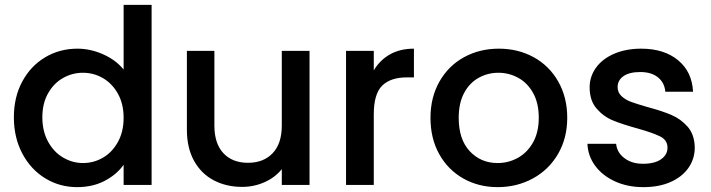

<svg xmlns="http://www.w3.org/2000/svg" viewBox="-20 -760 2923 789"><path d="M37 -278Q37 -361 71.5 -425Q106 -489 165.5 -524.5Q225 -560 298 -560Q352 -560 404.5 -536.5Q457 -513 488 -474V-740H603V0H488V-83Q460 -43 410.5 -17Q361 9 297 9Q225 9 165.5 -27.5Q106 -64 71.5 -129.5Q37 -195 37 -278ZM488 -276Q488 -333 464.5 -375Q441 -417 403 -439Q365 -461 321 -461Q277 -461 239 -439.5Q201 -418 177.5 -376.5Q154 -335 154 -278Q154 -221 177.5 -178Q201 -135 239.5 -112.5Q278 -90 321 -90Q365 -90 403 -112Q441 -134 464.5 -176.5Q488 -219 488 -276Z M1252 -551V0H1138V-65Q1111 -31 1067.5 -11.5Q1024 8 975 8Q910 8 858.5 -19Q807 -46 777.5 -99Q748 -152 748 -227V-551H861V-244Q861 -170 898 -130.5Q935 -91 999 -91Q1063 -91 1100.5 -130.5Q1138 -170 1138 -244V-551Z M1516 -471Q1541 -513 1582.5 -536.5Q1624 -560 1681 -560V-442H1652Q1585 -442 1550.5 -408Q1516 -374 1516 -290V0H1402V-551H1516Z M2025 9Q1947 9 1884 -26.5Q1821 -62 1785 -126.5Q1749 -191 1749 -276Q1749 -360 1786 -425Q1823 -490 1887 -525Q1951 -560 2030 -560Q2109 -560 2173 -525Q2237 -490 2274 -425Q2311 -360 2311 -276Q2311 -192 2273 -127Q2235 -62 2169.5 -26.5Q2104 9 2025 9ZM2025 -90Q2069 -90 2107.5 -111Q2146 -132 2170 -174Q2194 -216 2194 -276Q2194 -336 2171 -377.5Q2148 -419 2110 -440Q2072 -461 2028 -461Q1984 -461 1946.5 -440Q1909 -419 1887 -377.5Q1865 -336 1865 -276Q1865 -187 1910.5 -138.5Q1956 -90 2025 -90Z M2624 9Q2559 9 2507.5 -14.5Q2456 -38 2426 -78.5Q2396 -119 2394 -169H2512Q2515 -134 2545.5 -110.5Q2576 -87 2622 -87Q2670 -87 2696.5 -105.5Q2723 -124 2723 -153Q2723 -184 2693.5 -199Q2664 -214 2600 -232Q2538 -249 2499 -265Q2460 -281 2431.5 -314Q2403 -347 2403 -401Q2403 -445 2429 -481.5Q2455 -518 2503.5 -539Q2552 -560 2615 -560Q2709 -560 2766.5 -512.5Q2824 -465 2828 -383H2714Q2711 -420 2684 -442Q2657 -464 2611 -464Q2566 -464 2542 -447Q2518 -430 2518 -402Q2518 -380 2534 -365Q2550 -350 2573 -341.5Q2596 -333 2641 -320Q2701 -304 2739.5 -287.5Q2778 -271 2806 -239Q2834 -207 2835 -154Q2835 -107 2809 -70Q2783 -33 2735.5 -12Q2688 9 2624 9Z"/></svg>

Font: A Bank Premium Med
Style: Regular
Weight: 500
Designer: Ninad Kale (Devanagari), Jonny Pinhorn (Latin), Htun Naung (Myanmar)
Foundry: Indian Type Foundry
Version: 4.004